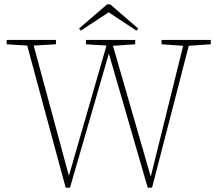

<svg xmlns="http://www.w3.org/2000/svg" viewBox="-20 -862 1006 889"><path d="M728 -657V-677H956V-657L854 -650L684 7H664L484 -614L304 7H284L106 -651L11 -657V-677H239V-657L136 -651L299 -48L473 -651L378 -657V-677H606V-657L503 -650L678 -44L828 -650ZM490 -842 620 -730 612 -720 483 -805 354 -720 346 -730 476 -842Z"/></svg>

Font: Source Serif Pro ExtraLight
Style: Regular
Weight: 200
Designer: Frank Grießhammer
Foundry: Adobe Systems Incorporated
Version: Version 3.001;hotconv 1.0.111;makeotfexe 2.5.65597